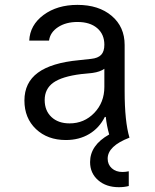

<svg xmlns="http://www.w3.org/2000/svg" viewBox="-20 -570 640 795"><path d="M513.2 200.2Q494.6 205.1 472.2 205.1Q419.4 205.1 386.2 176Q353 147 353 101.1Q353 31.2 432.1 -13.2Q421.9 -48.8 418 -85.9H414.1Q391.1 -40 349.4 -15.1Q307.6 9.8 252.9 9.8Q176.8 9.8 128.9 -35.6Q81.1 -81.1 81.1 -153.8Q81.1 -228 137 -269Q192.9 -310.1 307.1 -320.8L356.9 -326.2Q385.7 -329.1 398.9 -343Q412.1 -356.9 412.1 -384.8Q412.1 -428.2 382.3 -453.6Q352.5 -479 300.8 -479Q252.9 -479 220.2 -457.5Q187.5 -436 183.1 -401.9H101.1Q104 -466.3 160.4 -508.1Q216.8 -549.8 300.8 -549.8Q388.7 -549.8 442.4 -504.4Q496.1 -459 496.1 -383.8V-192.9Q496.1 -66.4 516.1 0Q425.8 34.7 425.8 86.9Q425.8 111.3 442.9 126.7Q460 142.1 486.8 142.1Q500 142.1 513.2 139.2ZM412.1 -285.2Q394.5 -272.5 363.8 -268.1L315.9 -263.2Q236.8 -253.4 200.9 -227.8Q165 -202.1 165 -155.8Q165 -111.8 193.1 -85.4Q221.2 -59.1 268.1 -59.1Q328.6 -59.1 370.4 -102.5Q412.1 -146 412.1 -210Z"/></svg>

Font: CommitMono
Style: Regular
Weight: 400
Monospace: yes
Designer: Eigil Nikolajsen
Foundry: Eigil Nikolajsen
Version: Version 1.143